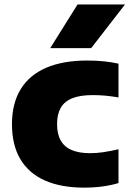

<svg xmlns="http://www.w3.org/2000/svg" viewBox="-20 -828 578 858"><path d="M356.5 10.5Q252 10.5 180 -21.8Q108 -54 70.8 -117Q33.5 -180 33.5 -273Q33.5 -366 72.5 -429.5Q111.5 -493 186.5 -525.2Q261.5 -557.5 370 -557.5Q409 -557.5 443.8 -554Q478.5 -550.5 509.5 -543.5V-392.5Q478.5 -398 451 -400.5Q423.5 -403 394 -403Q338 -403 303 -389Q268 -375 251.5 -346.2Q235 -317.5 235 -273.5Q235 -229 251.5 -200Q268 -171 300.8 -157.2Q333.5 -143.5 382 -143.5Q412 -143.5 440.8 -147.8Q469.5 -152 509.5 -161V-10Q479 -0.5 439.8 5Q400.5 10.5 356.5 10.5ZM204.5 -613 326.5 -808H538.5L387.5 -613Z"/></svg>

Font: Encode Sans SemiExpanded ExtraBold
Style: Regular
Weight: 800
Width: 6
Designer: Multiple Designers
Foundry: Impallari Type
Version: Version 3.002